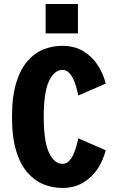

<svg xmlns="http://www.w3.org/2000/svg" viewBox="-20 -937 590 968"><path d="M294 10.5Q245.5 10.5 200.2 -7.5Q155 -25.5 118.8 -66.5Q82.5 -107.5 61.5 -176.5Q40.5 -245.5 40.5 -348Q40.5 -450.5 61.8 -519.5Q83 -588.5 119 -629.5Q155 -670.5 200.2 -688.2Q245.5 -706 294 -706Q354.5 -706 399 -679.5Q443.5 -653 472 -609.8Q500.5 -566.5 513 -515.5L375 -455.5Q371.5 -470.5 366 -492Q360.5 -513.5 351.2 -534.8Q342 -556 328.2 -570.2Q314.5 -584.5 295 -584.5Q253.5 -584.5 227 -528.2Q200.5 -472 200.5 -348Q200.5 -223.5 227 -167.2Q253.5 -111 295 -111Q314 -111 328 -125.2Q342 -139.5 351.2 -160.8Q360.5 -182 366 -203.5Q371.5 -225 375 -239.5L513 -179.5Q500.5 -129 472 -85.8Q443.5 -42.5 399 -16Q354.5 10.5 294 10.5ZM210 -917H373V-768.5H210Z"/></svg>

Font: Trispace SemiCondensed
Style: Bold
Weight: 700
Width: 4
Designer: Tyler Finck
Foundry: Etcetera Type Company
Version: Version 1.210; ttfautohint (v1.8.3)